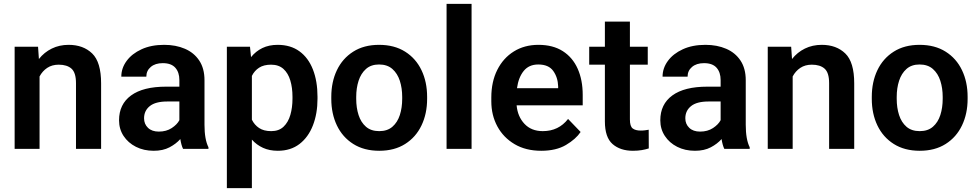

<svg xmlns="http://www.w3.org/2000/svg" viewBox="-20 -770 5060 993"><path d="M283.7 -435.5Q249 -435.5 224.1 -418.9Q199.2 -402.3 184.6 -374.5V0H55.7V-528.3H176.8L181.2 -464.8Q208.5 -499.5 247.8 -518.8Q287.1 -538.1 335 -538.1Q410.6 -538.1 456.8 -493.4Q502.9 -448.7 502.9 -338.9V0H373V-339.8Q373 -394 349.9 -414.8Q326.7 -435.5 283.7 -435.5Z M926.8 0Q917.5 -19 912.6 -50.8Q890.6 -25.9 856.7 -8.1Q822.8 9.8 774.9 9.8Q723.6 9.8 683.1 -10.7Q642.6 -31.2 619.1 -66.9Q595.7 -102.5 595.7 -147.9Q595.7 -231 658 -276.4Q720.2 -321.8 838.9 -321.8H907.7V-356Q907.7 -396 886.7 -419.7Q865.7 -443.4 821.8 -443.4Q782.7 -443.4 759.8 -423.8Q736.8 -404.3 736.8 -373.5H607.4Q607.4 -417.5 634.8 -454.8Q662.1 -492.2 711.9 -515.1Q761.7 -538.1 829.1 -538.1Q889.2 -538.1 936.3 -517.8Q983.4 -497.6 1010.5 -456.8Q1037.6 -416 1037.6 -355V-124.5Q1037.6 -48.8 1058.1 -8.3V0ZM801.3 -89.4Q840.3 -89.4 868.2 -107.7Q896 -126 907.7 -148.4V-245.1H845.2Q784.2 -245.1 754.6 -221.2Q725.1 -197.3 725.1 -158.2Q725.1 -128.4 745.4 -108.9Q765.6 -89.4 801.3 -89.4Z M1622.1 -269.5V-259.3Q1622.1 -182.6 1598.4 -121.6Q1574.7 -60.5 1529.1 -25.4Q1483.4 9.8 1417 9.8Q1373.5 9.8 1340.3 -5.4Q1307.1 -20.5 1282.7 -47.9V203.1H1153.3V-528.3H1272.9L1278.3 -474.6Q1302.7 -504.9 1336.9 -521.5Q1371.1 -538.1 1416 -538.1Q1482.9 -538.1 1528.8 -504.6Q1574.7 -471.2 1598.4 -410.6Q1622.1 -350.1 1622.1 -269.5ZM1492.7 -259.3V-269.5Q1492.7 -316.4 1481.4 -354Q1470.2 -391.6 1445.8 -413.6Q1421.4 -435.5 1381.8 -435.5Q1344.2 -435.5 1320.1 -419.9Q1295.9 -404.3 1282.7 -377.4V-150.9Q1295.9 -124 1320.1 -107.9Q1344.2 -91.8 1382.8 -91.8Q1422.4 -91.8 1446.5 -114.7Q1470.7 -137.7 1481.7 -175.8Q1492.7 -213.9 1492.7 -259.3Z M1693.4 -258.8V-269Q1693.4 -346.2 1722.4 -407Q1751.5 -467.8 1806.9 -502.9Q1862.3 -538.1 1940.4 -538.1Q2019.5 -538.1 2075.2 -502.9Q2130.9 -467.8 2159.9 -407Q2189 -346.2 2189 -269V-258.8Q2189 -182.1 2159.9 -121.3Q2130.9 -60.5 2075.4 -25.4Q2020 9.8 1941.4 9.8Q1862.8 9.8 1807.1 -25.4Q1751.5 -60.5 1722.4 -121.3Q1693.4 -182.1 1693.4 -258.8ZM1822.3 -269V-258.8Q1822.3 -212.9 1834.5 -175Q1846.7 -137.2 1872.8 -114.5Q1898.9 -91.8 1941.4 -91.8Q1983.4 -91.8 2009.5 -114.5Q2035.6 -137.2 2047.9 -175Q2060.1 -212.9 2060.1 -258.8V-269Q2060.1 -314 2047.9 -352.1Q2035.6 -390.1 2009.3 -413.3Q1982.9 -436.5 1940.4 -436.5Q1898.9 -436.5 1872.8 -413.3Q1846.7 -390.1 1834.5 -352.1Q1822.3 -314 1822.3 -269Z M2418.9 -750V0H2289.6V-750Z M2779.3 9.8Q2699.2 9.8 2641.4 -24.4Q2583.5 -58.6 2552.2 -116.5Q2521 -174.3 2521 -246.1V-265.6Q2521 -347.2 2551.8 -408.4Q2582.5 -469.7 2637.5 -503.9Q2692.4 -538.1 2764.6 -538.1Q2839.8 -538.1 2890.9 -505.4Q2941.9 -472.7 2967.8 -414.3Q2993.7 -356 2993.7 -279.3V-225.1H2651.9Q2657.2 -167 2692.6 -129.4Q2728 -91.8 2787.1 -91.8Q2869.1 -91.8 2918 -154.8L2982.9 -87.4Q2958 -50.3 2907.2 -20.3Q2856.4 9.8 2779.3 9.8ZM2763.7 -436.5Q2715.8 -436.5 2688.7 -403.3Q2661.6 -370.1 2653.8 -314H2866.7V-323.7Q2865.2 -369.6 2841.3 -403.1Q2817.4 -436.5 2763.7 -436.5Z M3330.1 -528.3V-435.5H3237.8V-152.3Q3237.8 -116.7 3252.2 -105.7Q3266.6 -94.7 3293.5 -94.7Q3306.2 -94.7 3316.9 -96.2Q3327.6 -97.7 3335 -99.1L3335.4 -2.4Q3319.3 2.9 3299.1 6.3Q3278.8 9.8 3253.4 9.8Q3188 9.8 3148.2 -24.9Q3108.4 -59.6 3108.4 -142.1V-435.5H3027.3V-528.3H3108.4V-658.2H3237.8V-528.3Z M3726.1 0Q3716.8 -19 3711.9 -50.8Q3689.9 -25.9 3656 -8.1Q3622.1 9.8 3574.2 9.8Q3522.9 9.8 3482.4 -10.7Q3441.9 -31.2 3418.5 -66.9Q3395 -102.5 3395 -147.9Q3395 -231 3457.3 -276.4Q3519.5 -321.8 3638.2 -321.8H3707V-356Q3707 -396 3686 -419.7Q3665 -443.4 3621.1 -443.4Q3582 -443.4 3559.1 -423.8Q3536.1 -404.3 3536.1 -373.5H3406.7Q3406.7 -417.5 3434.1 -454.8Q3461.4 -492.2 3511.2 -515.1Q3561 -538.1 3628.4 -538.1Q3688.5 -538.1 3735.6 -517.8Q3782.7 -497.6 3809.8 -456.8Q3836.9 -416 3836.9 -355V-124.5Q3836.9 -48.8 3857.4 -8.3V0ZM3600.6 -89.4Q3639.6 -89.4 3667.5 -107.7Q3695.3 -126 3707 -148.4V-245.1H3644.5Q3583.5 -245.1 3554 -221.2Q3524.4 -197.3 3524.4 -158.2Q3524.4 -128.4 3544.7 -108.9Q3564.9 -89.4 3600.6 -89.4Z M4178.7 -435.5Q4144 -435.5 4119.1 -418.9Q4094.2 -402.3 4079.6 -374.5V0H3950.7V-528.3H4071.8L4076.2 -464.8Q4103.5 -499.5 4142.8 -518.8Q4182.1 -538.1 4230 -538.1Q4305.7 -538.1 4351.8 -493.4Q4397.9 -448.7 4397.9 -338.9V0H4268.1V-339.8Q4268.1 -394 4244.9 -414.8Q4221.7 -435.5 4178.7 -435.5Z M4488.8 -258.8V-269Q4488.8 -346.2 4517.8 -407Q4546.9 -467.8 4602.3 -502.9Q4657.7 -538.1 4735.8 -538.1Q4814.9 -538.1 4870.6 -502.9Q4926.3 -467.8 4955.3 -407Q4984.4 -346.2 4984.4 -269V-258.8Q4984.4 -182.1 4955.3 -121.3Q4926.3 -60.5 4870.8 -25.4Q4815.4 9.8 4736.8 9.8Q4658.2 9.8 4602.5 -25.4Q4546.9 -60.5 4517.8 -121.3Q4488.8 -182.1 4488.8 -258.8ZM4617.7 -269V-258.8Q4617.7 -212.9 4629.9 -175Q4642.1 -137.2 4668.2 -114.5Q4694.3 -91.8 4736.8 -91.8Q4778.8 -91.8 4804.9 -114.5Q4831.1 -137.2 4843.3 -175Q4855.5 -212.9 4855.5 -258.8V-269Q4855.5 -314 4843.3 -352.1Q4831.1 -390.1 4804.7 -413.3Q4778.3 -436.5 4735.8 -436.5Q4694.3 -436.5 4668.2 -413.3Q4642.1 -390.1 4629.9 -352.1Q4617.7 -314 4617.7 -269Z"/></svg>

Font: Vazirmatn FD SemiBold
Style: Regular
Weight: 600
Designer: Saber Rastikerdar
Foundry: Saber Rastikerdar
Version: Version 33.001